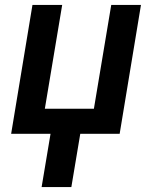

<svg xmlns="http://www.w3.org/2000/svg" viewBox="-20 -540 640 775"><path d="M148 215 184 0H25L111 -520H231L161 -101H359L429 -520H549L463 0H304L268 215Z"/></svg>

Font: Iosevka Aile Oblique
Style: Bold
Weight: 700
Italic angle: -9°
Designer: Belleve Invis
Foundry: Belleve Invis
Version: Version 31.1.0; ttfautohint (v1.8.4)